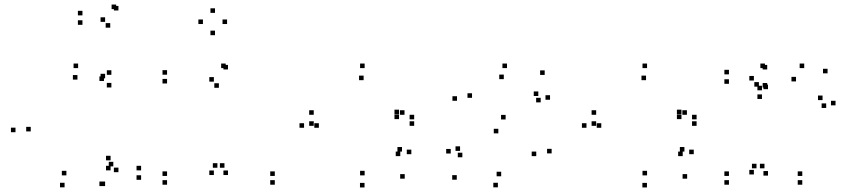

<svg xmlns="http://www.w3.org/2000/svg" viewBox="-20 -801 3760 843"><path d="M441.5 16V-4H421.5V16ZM599.5 -11.5V-31.5H579.5V-11.5ZM599.5 -53V-73H579.5V-53ZM477.5 -70.5V-90.5H457.5V-70.5ZM500 -45V-65H480V-45ZM500 -755V-775H480V-755ZM490 -761V-781H470V-761ZM342 -733.5V-753.5H322V-733.5ZM342 -692V-712H322V-692ZM464 -679.5V-699.5H444V-679.5ZM441.5 -705V-725H421.5V-705ZM441.5 -457V-477H421.5V-457ZM436.5 -445.5V-465.5H416.5V-445.5ZM436.5 16V-4H416.5V16ZM48 -220.5V-240.5H28V-220.5ZM263.5 21.5V1.5H243.5V21.5ZM465.5 -53V-73H445.5V-53ZM465.5 -97V-117H445.5V-97ZM271.5 -31V-51H251.5V-31ZM115 -224V-244H95V-224ZM320 -451.5V-471.5H300V-451.5ZM469 -417V-437H449V-417ZM469 -472.5V-492.5H449V-472.5ZM323 -502V-522H303V-502Z M1186.5 10V-10H1166.5V10ZM1186.5 -28.5V-48.5H1166.5V-28.5ZM965.5 -64.5V-84.5H945.5V-64.5ZM981 -32.5V-52.5H961V-32.5ZM981 -496V-516H961V-496ZM971 -502V-522H951V-502ZM713.5 -473V-493H693.5V-473ZM713.5 -434.5V-454.5H693.5V-434.5ZM941 -415.5V-435.5H921V-415.5ZM919 -442.5V-462.5H899V-442.5ZM919 -32.5V-52.5H899V-32.5ZM934.5 -64.5V-84.5H914.5V-64.5ZM713.5 -28.5V-48.5H693.5V-28.5ZM713.5 10V-10H693.5V10ZM977 -695.5V-715.5H957V-695.5ZM924 -744.5V-764.5H904V-744.5ZM871 -695.5V-715.5H851V-695.5ZM924 -646.5V-666.5H904V-646.5Z M1757 -16.5V-36.5H1737V-16.5ZM1786 -124V-144H1766V-124ZM1745 -135.5V-155.5H1725V-135.5ZM1737.5 -115.5V-135.5H1717.5V-115.5ZM1581 -31V-51H1561V-31ZM1380 -240V-260H1360V-240ZM1576.5 -449V-469H1556.5V-449ZM1732 -299.5V-319.5H1712V-299.5ZM1732 -278V-298H1712V-278ZM1756 -297V-317H1736V-297ZM1357.5 -297V-317H1337.5V-297ZM1357.5 -248.5V-268.5H1337.5V-248.5ZM1798.5 -248.5V-268.5H1778.5V-248.5ZM1798.5 -277V-297H1778.5V-277ZM1581 -502V-522H1561V-502ZM1315 -240V-260H1295V-240ZM1580.5 22V2H1560.5V22Z M2402 -127.5V-147.5H2382V-127.5ZM2200 -276.5V-296.5H2180V-276.5ZM2052.5 -371.5V-391.5H2032.5V-371.5ZM2192 -453.5V-473.5H2172V-453.5ZM2343.5 -379.5V-399.5H2323.5V-379.5ZM2354 -351.5V-371.5H2334V-351.5ZM2395 -363V-383H2375V-363ZM2371.5 -472V-492H2351.5V-472ZM2206 -502V-522H2186V-502ZM1986.5 -358.5V-378.5H1966.5V-358.5ZM2168 -215.5V-235.5H2148V-215.5ZM2334.5 -115.5V-135.5H2314.5V-115.5ZM2180.5 -27V-47H2160.5V-27ZM2010 -110.5V-130.5H1990V-110.5ZM2000 -138.5V-158.5H1980V-138.5ZM1959 -127V-147H1939V-127ZM1985.5 -12V-32H1965.5V-12ZM2166 21.5V1.5H2146V21.5Z M2997 -16.5V-36.5H2977V-16.5ZM3026 -124V-144H3006V-124ZM2985 -135.5V-155.5H2965V-135.5ZM2977.5 -115.5V-135.5H2957.5V-115.5ZM2821 -31V-51H2801V-31ZM2620 -240V-260H2600V-240ZM2816.5 -449V-469H2796.5V-449ZM2972 -299.5V-319.5H2952V-299.5ZM2972 -278V-298H2952V-278ZM2996 -297V-317H2976V-297ZM2597.5 -297V-317H2577.5V-297ZM2597.5 -248.5V-268.5H2577.5V-248.5ZM3038.5 -248.5V-268.5H3018.5V-248.5ZM3038.5 -277V-297H3018.5V-277ZM2821 -502V-522H2801V-502ZM2555 -240V-260H2535V-240ZM2820.5 22V2H2800.5V22Z M3502.5 10V-10H3482.5V10ZM3502.5 -28.5V-48.5H3482.5V-28.5ZM3336.5 -62V-82H3316.5V-62ZM3352 -30V-50H3332V-30ZM3352 -409.5V-429.5H3332V-409.5ZM3348.5 -416.5V-436.5H3328.5V-416.5ZM3348.5 -496V-516H3328.5V-496ZM3338.5 -502V-522H3318.5V-502ZM3180.5 -474.5V-494.5H3160.5V-474.5ZM3180.5 -433V-453H3160.5V-433ZM3312 -420.5V-440.5H3292V-420.5ZM3290 -447.5V-467.5H3270V-447.5ZM3290 -35V-55H3270V-35ZM3301.5 -62V-82H3281.5V-62ZM3180.5 -28.5V-48.5H3160.5V-28.5ZM3180.5 10V-10H3160.5V10ZM3648.5 -338.5V-358.5H3628.5V-338.5ZM3613.5 -479V-499H3593.5V-479ZM3511 -502V-522H3491V-502ZM3325.5 -404.5V-424.5H3305.5V-404.5ZM3325.5 -366.5V-386.5H3305.5V-366.5ZM3475 -443.5V-463.5H3455V-443.5ZM3591.5 -361.5V-381.5H3571.5V-361.5ZM3607.5 -327V-347H3587.5V-327Z"/></svg>

Font: Monaspace Xenon Dots Var
Style: Regular
Weight: 400
Designer: Riley Cran and the Lettermatic Team
Version: Version 1.100 (Monaspace Xenon Dots)